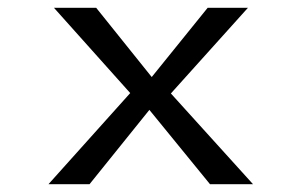

<svg xmlns="http://www.w3.org/2000/svg" viewBox="-20 -471 788 491"><path d="M368 -274 226 -451H118L313 -233L104 0H209L362 -190L517 0H627L417 -232L614 -451H511Z"/></svg>

Font: Charger Monospace
Style: Regular
Weight: 400
Designer: Jasper
Foundry: Cannot Into Space Fonts
Version: Version 0.980